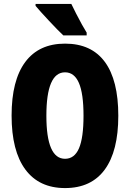

<svg xmlns="http://www.w3.org/2000/svg" viewBox="-20 -947 661 977"><path d="M582 -358Q582 -178 513 -84Q444 10 311 10Q179 10 109 -84.5Q39 -179 39 -359Q39 -538 108.5 -631.5Q178 -725 311 -725Q445 -725 513.5 -632Q582 -539 582 -358ZM216 -358Q216 -139 311 -139Q359 -139 382 -192.5Q405 -246 405 -358Q405 -471 381.5 -525Q358 -579 311 -579Q216 -579 216 -358ZM343 -927Q352 -908 367 -878.5Q382 -849 397 -822Q412 -795 421 -781V-767H302Q290 -778 270.5 -798Q251 -818 229.5 -841Q208 -864 189.5 -884.5Q171 -905 161 -917V-927Z"/></svg>

Font: Noto Sans Lao UI ExtCond Blk
Style: Regular
Weight: 900
Width: 2
Designer: Monotype Design Team
Foundry: Monotype Imaging Inc.
Version: Version 2.000; ttfautohint (v1.8.4.7-5d5b)